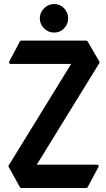

<svg xmlns="http://www.w3.org/2000/svg" viewBox="-20 -935 527 955"><path d="M474 -629Q476 -625 474 -621L163 -116H463Q468 -116 470 -112.5Q472 -109 470 -105L416 -4Q414 0 409 0H86Q81 0 79 -4L23 -105Q21 -108 23 -112L334 -617H33Q28 -617 26 -620.5Q24 -624 26 -629L79 -729Q81 -733 86 -733H409Q414 -733 416 -729ZM250 -773Q220 -773 199 -794Q178 -815 178 -844Q178 -872 199 -893.5Q220 -915 250 -915Q279 -915 299 -893.5Q319 -872 319 -844Q319 -815 299 -794Q279 -773 250 -773Z"/></svg>

Font: RonaldsonGothic
Style: Regular
Weight: 400
Designer: Mr. Robertson for MacKellar, Smiths & Jordan Co. Philadelphia
Foundry: CAT-Fonts Peter Wiegel
Version: Version 1.000